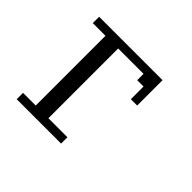

<svg xmlns="http://www.w3.org/2000/svg" viewBox="-169 -1060 1338 1338"><g transform="rotate(45 500.0 -391.0)"><path d="M125 15.6V-46.9H250V-734.4H125V-796.9H750V-546.9H687.5V-671.9H625V-734.4H375V-46.9H562.5V15.6Z"/></g></svg>

Font: KH Dot Dougenzaka 16
Style: Regular
Weight: 400
Designer: Original version for X68000 by Keitarou Hiraki (http://hp.vector.co.jp/authors/VA000874/) / TrueType conversion by Homem
Version: Version 1.00.20150527